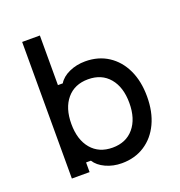

<svg xmlns="http://www.w3.org/2000/svg" viewBox="-151 -976 1052 1120"><g transform="rotate(-20 375.0 -416.0)"><path d="M416 16Q362 16 316.5 -5Q271 -26 250 -60H220V0H110V-848H220V-540H250Q271 -575 316.5 -595.5Q362 -616 416 -616Q497 -616 558 -576.5Q619 -537 652.5 -466Q686 -395 686 -300Q686 -205 652.5 -134Q619 -63 558 -23.5Q497 16 416 16ZM396 -88Q480 -88 528 -145Q576 -202 576 -300Q576 -398 528 -455Q480 -512 396 -512Q312 -512 264 -455Q216 -398 216 -300Q216 -202 264 -145Q312 -88 396 -88Z"/></g></svg>

Font: Martian Mono SemiExpanded
Style: Regular
Weight: 400
Width: 6
Monospace: yes
Designer: Roman Shamin
Foundry: Evil Martians
Version: Version 1.000